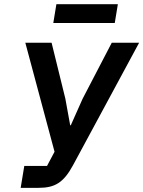

<svg xmlns="http://www.w3.org/2000/svg" viewBox="-20 -904 690 924"><path d="M79.5 0H165.8C244 0 286.2 -24.9 331.7 -109.4L649.5 -698.2H517.8L377.5 -428.6L320.7 -301.1H317.8L294.4 -429.7L228.3 -698.2H101.9L242.5 -173.7L206.3 -105.5H96.9ZM236.5 -793.3H532.3L547.2 -883.9H251.4Z"/></svg>

Font: Margiela Mono Italic SmBold It
Style: Regular
Weight: 600
Designer: Mike Abbink, Paul van der Laan, Pieter van Rosmalen
Foundry: Bold Monday
Version: Version 2.003 2021